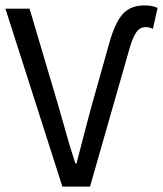

<svg xmlns="http://www.w3.org/2000/svg" viewBox="-20 -688 601 708"><path d="M210 0 0 -656H89L194 -302Q211 -243 225 -193Q239 -143 258 -85H262Q270 -114 276.5 -140.5Q283 -167 290 -193Q297 -219 304 -246Q311 -273 319 -302L383 -529Q403 -602 431.5 -635Q460 -668 513 -668Q528 -668 538.5 -666Q549 -664 561 -659L544 -582Q539 -584 532.5 -586Q526 -588 518 -588Q496 -588 483 -569.5Q470 -551 459 -514L312 0Z"/></svg>

Font: Pinyin1712
Style: Regular
Weight: 400
Version: Version 1